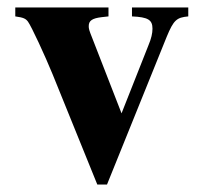

<svg xmlns="http://www.w3.org/2000/svg" viewBox="-20 -481 540 515"><path d="M485 -461H334V-437C377 -435 389 -428 389 -404C389 -392 386 -378 378 -359L306 -177L227 -380C219 -400 218 -404 218 -411C218 -426 228 -432 253 -435L271 -437V-461H21V-437C43 -434 49 -431 55 -423C64 -411 101 -331 121 -282L241 14H267L427 -382C446 -428 454 -434 485 -437Z"/></svg>

Font: XITS Math
Style: Bold
Weight: 700
Designer: MicroPress Inc., with final additions and corrections provided by Coen Hoffman, Elsevier (retired)
Version: Version 1.105